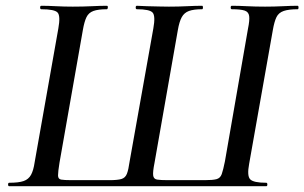

<svg xmlns="http://www.w3.org/2000/svg" viewBox="-20 -645 1054 665"><path d="M12 0Q8 0 8 -6Q8 -12 12 -12Q45 -12 62 -18Q79 -24 87.5 -39.5Q96 -55 100 -83L182 -546Q190 -590 179.5 -601.5Q169 -613 123 -613Q119 -613 119 -619Q119 -625 123 -625Q146 -625 174 -623.5Q202 -622 232 -622Q268 -622 298 -623.5Q328 -625 350 -625Q354 -625 353.5 -619Q353 -613 350 -613Q320 -613 303.5 -607Q287 -601 279.5 -585.5Q272 -570 267 -541L186 -81Q181 -50 181 -37.5Q181 -25 191.5 -23Q202 -21 228 -21H359Q387 -21 400.5 -25Q414 -29 419.5 -43Q425 -57 429 -86L511 -546Q519 -590 508.5 -601.5Q498 -613 454 -613Q450 -613 450 -619Q450 -625 454 -625Q468 -624 489.5 -623.5Q511 -623 532 -622.5Q553 -622 565 -622Q598 -622 627.5 -623.5Q657 -625 680 -625Q683 -625 683 -619Q683 -613 680 -613Q651 -613 634.5 -607Q618 -601 609.5 -585.5Q601 -570 596 -541L515 -80Q509 -50 510.5 -37.5Q512 -25 524 -23Q536 -21 562 -21H689Q717 -21 730 -24.5Q743 -28 748 -42Q753 -56 759 -86L839 -546Q845 -575 843 -589.5Q841 -604 827 -608.5Q813 -613 783 -613Q779 -613 779 -619Q779 -625 783 -625Q807 -625 835.5 -623.5Q864 -622 898 -622Q930 -622 959.5 -623.5Q989 -625 1011 -625Q1014 -625 1014 -619Q1014 -613 1011 -613Q980 -613 962.5 -607Q945 -601 937.5 -585.5Q930 -570 925 -541L843 -78Q835 -36 846.5 -24Q858 -12 902 -12Q906 -12 906 -6Q906 0 902 0Z"/></svg>

Font: Cormorant SemiBold
Style: Italic
Weight: 600
Italic angle: -10°
Designer: Christian Thalmann (Catharsis Fonts)
Foundry: Catharsis Fonts
Version: Version 4.000